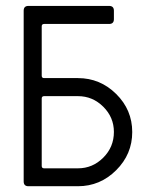

<svg xmlns="http://www.w3.org/2000/svg" viewBox="-20 -645 540 665"><path d="M374.5 -607.9V-578.6Q374.5 -562 357.9 -562H132.8Q124.5 -562 124.5 -553.7V-382.8Q124.5 -374.5 132.8 -374.5H250Q326.7 -374.5 382.3 -319.6Q438 -264.6 438 -187.7Q438 -110.8 382.3 -55.4Q326.7 0 250 0H78.6Q62 0 62 -16.6V-607.9Q62 -624.5 78.6 -624.5H357.9Q374.5 -624.5 374.5 -607.9ZM124.5 -303.7V-70.3Q124.5 -62 132.8 -62H250Q300.8 -62 337.6 -98.9Q374.5 -135.7 374.5 -188Q374.5 -238.8 337.6 -275.4Q300.8 -312 250 -312H132.8Q124.5 -312 124.5 -303.7Z"/></svg>

Font: GOSTRUS
Style: type_B
Weight: 400
Designer: Юрий и Татьяна Кривогуз
Version: Version 02.00